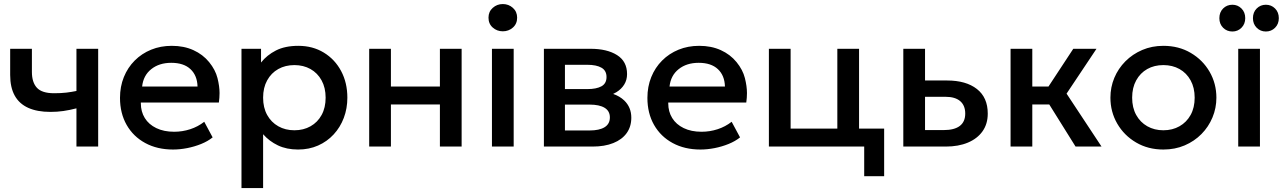

<svg xmlns="http://www.w3.org/2000/svg" viewBox="-20 -742 6494 972"><path d="M367 0V-193.5Q332 -184.5 300.8 -180Q269.5 -175.5 235 -175.5Q168.5 -175.5 123 -196Q77.5 -216.5 54.5 -258Q31.5 -299.5 31.5 -362.5V-495H141.5V-378Q141.5 -325 167 -297.5Q192.5 -270 254 -270Q289.5 -270 316.2 -273.2Q343 -276.5 367 -281.5V-495H477V0Z M856 15Q776 15 715.5 -17.8Q655 -50.5 621.2 -109.5Q587.5 -168.5 587.5 -246.5Q587.5 -303.5 607 -351.8Q626.5 -400 662 -435.5Q697.5 -471 745.2 -490.5Q793 -510 849.5 -510Q911 -510 959 -488.2Q1007 -466.5 1038.8 -427.5Q1070.5 -388.5 1081 -346.8Q1091.5 -305 1091.5 -271Q1091.5 -247.5 1088 -223H693Q693 -221 693 -219Q693 -177 713 -144.5Q733 -112 771.2 -93.5Q809.5 -75 861.5 -75Q903.5 -75 942.8 -87.8Q982 -100.5 1014 -125.5L1056.5 -46.5Q1032.5 -27 998.5 -13.2Q964.5 0.5 927.5 7.8Q890.5 15 856 15ZM699.5 -304H980Q978.5 -360 944.2 -392Q910 -424 847 -424Q786 -424 745.8 -392Q705.5 -360 699.5 -304Z M1202.5 210V-495H1301.5V-425.5Q1331 -463 1377 -486.5Q1423 -510 1490.5 -510Q1563 -510 1619.2 -475.8Q1675.5 -441.5 1707 -382.2Q1738.5 -323 1738.5 -247.5Q1738.5 -193 1720.5 -145.2Q1702.5 -97.5 1669.2 -61.5Q1636 -25.5 1590.2 -5.2Q1544.5 15 1489 15Q1431 15 1387 -6Q1343 -27 1312 -62.5V210ZM1470.5 -82.5Q1516.5 -82.5 1552.2 -102.8Q1588 -123 1608.2 -160Q1628.5 -197 1628.5 -247.5Q1628.5 -298 1608 -335.2Q1587.5 -372.5 1551.8 -392.5Q1516 -412.5 1470.5 -412.5Q1424.5 -412.5 1388.8 -392.5Q1353 -372.5 1332.5 -335.2Q1312 -298 1312 -247.5Q1312 -197 1332.5 -160Q1353 -123 1388.8 -102.8Q1424.5 -82.5 1470.5 -82.5Z M1849 0V-495H1959V-304H2207V-495H2317V0H2207V-213H1959V0Z M2470.5 0V-495H2580.5V0ZM2525.5 -583.5Q2496 -583.5 2474.5 -602.5Q2453 -621.5 2453 -652.5Q2453 -683 2474.5 -702.2Q2496 -721.5 2525.5 -721.5Q2555 -721.5 2576.5 -702.2Q2598 -683 2598 -652.5Q2598 -621.5 2576.5 -602.5Q2555 -583.5 2525.5 -583.5Z M2733.5 0V-495H2969.5Q3053.5 -495 3104 -463Q3154.5 -431 3154.5 -367Q3154.5 -337 3140 -313.8Q3125.5 -290.5 3100 -275Q3092.5 -270.5 3084 -266.5Q3117.5 -255 3140 -233.5Q3176 -199 3176 -146Q3176 -101 3152.5 -68.2Q3129 -35.5 3085 -17.8Q3041 0 2979.5 0ZM2840 -291H2953Q2999.5 -291 3025 -305.2Q3050.5 -319.5 3050.5 -352Q3050.5 -384.5 3025 -399.2Q2999.5 -414 2953 -414H2840ZM2840 -81.5H2964.5Q3014 -81.5 3040.8 -98Q3067.5 -114.5 3067.5 -147.5Q3067.5 -180 3041 -196.2Q3014.5 -212.5 2964.5 -212.5H2840Z M3526 15Q3446 15 3385.5 -17.8Q3325 -50.5 3291.2 -109.5Q3257.5 -168.5 3257.5 -246.5Q3257.5 -303.5 3277 -351.8Q3296.5 -400 3332 -435.5Q3367.5 -471 3415.2 -490.5Q3463 -510 3519.5 -510Q3581 -510 3629 -488.2Q3677 -466.5 3708.8 -427.5Q3740.5 -388.5 3751 -346.8Q3761.5 -305 3761.5 -271Q3761.5 -247.5 3758 -223H3363Q3363 -221 3363 -219Q3363 -177 3383 -144.5Q3403 -112 3441.2 -93.5Q3479.5 -75 3531.5 -75Q3573.5 -75 3612.8 -87.8Q3652 -100.5 3684 -125.5L3726.5 -46.5Q3702.5 -27 3668.5 -13.2Q3634.5 0.5 3597.5 7.8Q3560.5 15 3526 15ZM3369.5 -304H3650Q3648.5 -360 3614.2 -392Q3580 -424 3517 -424Q3456 -424 3415.8 -392Q3375.5 -360 3369.5 -304Z M4355 150V0H3872.5V-495H3982.5V-91H4219V-495H4329V-91H4456V150Z M4553 0V-495H4663V-334.5H4774.5Q4870.5 -334.5 4925.5 -291.5Q4980.5 -248.5 4980.5 -167Q4980.5 -114.5 4954 -77.2Q4927.5 -40 4879.8 -20Q4832 0 4768 0ZM4663 -83.5H4757.5Q4811.5 -83.5 4839 -104.5Q4866.5 -125.5 4866.5 -167Q4866.5 -208 4841 -230Q4815.5 -252 4766 -252H4663Z M5096 0V-495H5206V-304H5288L5413.5 -495H5531L5379.5 -268L5556.5 0H5425L5292 -213H5206V0Z M5869.5 15Q5792 15 5731.2 -20.8Q5670.5 -56.5 5636 -116.2Q5601.5 -176 5601.5 -247.5Q5601.5 -300.5 5621.2 -347.8Q5641 -395 5677.2 -431.5Q5713.5 -468 5762.5 -489Q5811.5 -510 5869.5 -510Q5947.5 -510 6008.2 -474.2Q6069 -438.5 6103.5 -378.8Q6138 -319 6138 -247.5Q6138 -195 6118.2 -147.5Q6098.5 -100 6062.5 -63.5Q6026.5 -27 5977.5 -6Q5928.5 15 5869.5 15ZM5869.5 -82.5Q5915.5 -82.5 5951.2 -102.8Q5987 -123 6007.5 -160Q6028 -197 6028 -247.5Q6028 -298 6007.5 -335.2Q5987 -372.5 5951.2 -392.5Q5915.5 -412.5 5869.5 -412.5Q5823.5 -412.5 5788 -392.5Q5752.5 -372.5 5732 -335.2Q5711.5 -298 5711.5 -247.5Q5711.5 -197 5732 -160Q5752.5 -123 5788.2 -102.8Q5824 -82.5 5869.5 -82.5Z M6248.5 0V-495H6358.5V0ZM6219 -582.5Q6191 -582.5 6172 -601.5Q6153 -620.5 6153 -650Q6153 -680 6172 -699Q6191 -718 6219 -718Q6246 -718 6265 -699Q6284 -680 6284 -650Q6284 -620.5 6265 -601.5Q6246 -582.5 6219 -582.5ZM6388.5 -582.5Q6361 -582.5 6342 -601.5Q6323 -620.5 6323 -650Q6323 -680 6342 -699Q6361 -718 6388.5 -718Q6416 -718 6435 -699Q6454 -680 6454 -650Q6454 -620.5 6435 -601.5Q6416 -582.5 6388.5 -582.5Z"/></svg>

Font: Geologica EX
Style: Regular
Weight: 400
Designer: Sindre Bremnes, Frode Helland
Foundry: Monokrom Skriftforlag AS
Version: Version 1.010;gftools[0.9.28]